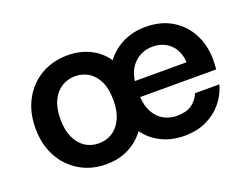

<svg xmlns="http://www.w3.org/2000/svg" viewBox="-88 -701 1153 889"><g transform="rotate(-20 488.5 -256.0)"><path d="M303 12Q230 12 172.5 -22Q115 -56 82.5 -116.5Q50 -177 50 -256Q50 -336 83 -396.5Q116 -457 173.5 -490.5Q231 -524 304 -524Q365 -524 414 -500Q463 -476 494 -431Q527 -475 576.5 -499.5Q626 -524 689 -524Q764 -524 818.5 -491Q873 -458 902.5 -401.5Q932 -345 932 -274Q932 -264 931.5 -252.5Q931 -241 930 -227H555Q558 -182 575.5 -150.5Q593 -119 622 -103Q651 -87 687 -87Q733 -87 760 -106Q787 -125 800 -157H920Q907 -109 875 -70.5Q843 -32 796 -10Q749 12 688 12Q626 12 576 -12.5Q526 -37 494 -81Q462 -37 413 -12.5Q364 12 303 12ZM303 -91Q340 -91 369.5 -109.5Q399 -128 416.5 -165Q434 -202 434 -256Q434 -311 417 -347.5Q400 -384 370.5 -402.5Q341 -421 304 -421Q268 -421 238 -402.5Q208 -384 190.5 -347.5Q173 -311 173 -256Q173 -202 190.5 -165Q208 -128 237 -109.5Q266 -91 303 -91ZM557 -305H812Q809 -362 774.5 -394.5Q740 -427 688 -427Q656 -427 628 -413Q600 -399 581.5 -372Q563 -345 557 -305Z"/></g></svg>

Font: DM Sans 12pt SemiBold
Style: Regular
Weight: 600
Version: Version 4.004;gftools[0.9.30]